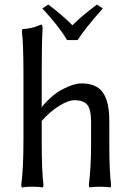

<svg xmlns="http://www.w3.org/2000/svg" viewBox="-20 -813 579 843"><path d="M83 -201.2V-481Q83 -623.5 76.2 -673.8L78.1 -685.1Q97.7 -686.5 113.3 -689.7Q128.9 -692.9 136.7 -695.8Q144.5 -698.7 160.2 -705.1Q167 -705.1 167 -688Q163.1 -625 163.1 -499V-342.8L165 -339.8V-345.2Q209 -397.5 256.6 -422.1Q304.2 -446.8 337.9 -446.8Q403.8 -446.8 431.9 -406.5Q460 -366.2 460 -282.2V-180.2Q460 -58.1 467.8 -1L465.8 9.8Q447.8 6.8 418.9 6.8Q390.6 6.8 372.1 9.8L370.1 -1Q379.9 -78.6 379.9 -180.2V-277.8Q379.9 -332.5 363.3 -352.8Q346.7 -373 307.1 -373Q279.8 -373 239.5 -347.9Q199.2 -322.8 163.1 -282.2V-201.2Q163.1 -58.1 170.9 -1L168.9 9.8Q150.4 6.8 122.1 6.8Q93.8 6.8 75.2 9.8L73.2 -1Q83 -68.8 83 -201.2ZM272.9 -637.2V-640.1Q236.8 -699.7 166 -775.9L191.9 -793Q255.4 -745.6 297.9 -702.1Q339.4 -743.7 405.8 -793L431.2 -775.9Q352.1 -686.5 320.8 -637.2Z"/></svg>

Font: Linear Smooth Low Contrast
Style: Regular
Weight: 500
Designer: Philipp H. Poll, Flanker
Foundry: Philipp H. Poll, reworked by Flanker
Version: Version 1.010 | FøM Fix